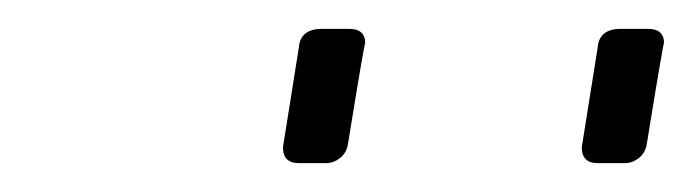

<svg xmlns="http://www.w3.org/2000/svg" viewBox="-20 -775 480 133"><path d="M176 -673 187 -742Q188 -755 203 -755H222Q233 -755 233 -745Q233 -749 221 -675Q220 -669 215.5 -665.5Q211 -662 206 -662H187Q176 -662 176 -673ZM383 -673 394 -742Q395 -755 410 -755H429Q440 -755 440 -745Q440 -749 428 -675Q427 -669 422.5 -665.5Q418 -662 413 -662H394Q383 -662 383 -673Z"/></svg>

Font: Exo ExtraLight
Style: Italic
Weight: 275
Italic angle: -9°
Designer: Natanael Gama
Foundry: Natanael Gama
Version: Version 1.500; ttfautohint (v1.6)